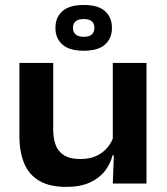

<svg xmlns="http://www.w3.org/2000/svg" viewBox="-20 -738 673 772"><path d="M194 -485V-215.5Q194 -181.5 203.8 -155.2Q213.5 -129 237.5 -113.8Q261.5 -98.5 303 -98.5Q340.5 -98.5 367.2 -111Q394 -123.5 411.5 -144.2Q429 -165 437 -190.5L456 -113.5H432.5Q424 -78.5 401.2 -49.8Q378.5 -21 340.5 -3.8Q302.5 13.5 246 13.5Q181 13.5 139.2 -10.2Q97.5 -34 77.8 -80Q58 -126 58 -192.5V-485ZM569 -485V0H433.5L438.5 -133L433.5 -146V-485ZM203 -624.5V-627Q203 -668 230.8 -693Q258.5 -718 317 -718Q375 -718 402.5 -693Q430 -668 430 -627V-624.5Q430 -584 402.5 -559Q375 -534 316.5 -534Q258.5 -534 230.8 -559Q203 -584 203 -624.5ZM273.5 -625.5Q273.5 -608.5 284.5 -599.2Q295.5 -590 317 -590Q338 -590 348.8 -599.2Q359.5 -608.5 359.5 -625V-627Q359.5 -643.5 348.8 -652.5Q338 -661.5 317 -661.5Q295.5 -661.5 284.5 -652.5Q273.5 -643.5 273.5 -627Z"/></svg>

Font: AnekLatin_SemiExpandedSemiBold
Style: Regular
Weight: 600
Width: 6
Designer: Yesha Goshar
Foundry: Ek Type
Version: Version 1.003